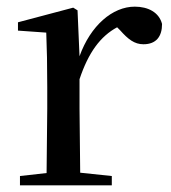

<svg xmlns="http://www.w3.org/2000/svg" viewBox="-20 -557 513 577"><path d="M219 -319C246 -400 282 -448 332 -475L341 -466C365 -439 384 -424 411 -424C450 -424 467 -448 467 -485C458 -520 425 -537 385 -537C318 -537 252 -480 219 -388L213 -526L200 -534L34 -490V-465L119 -459C121 -410 122 -363 122 -295V-230L120 -37L40 -28V0H316V-28L221 -38L219 -230Z"/></svg>

Font: Noto Serif TC Medium
Style: Regular
Weight: 500
Designer: Ryoko NISHIZUKA 西塚涼子 (kana & ideographs); Frank Grießhammer (Latin, Greek & Cyrillic); Wenlong ZHANG 张文龙 (bopomofo); San
Foundry: Adobe
Version: Version 2.001;hotconv 1.1.0;makeotfexe 2.6.0